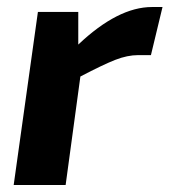

<svg xmlns="http://www.w3.org/2000/svg" viewBox="-20 -527 483 547"><path d="M443 -507 410 -370H374Q343 -370 308.5 -356.5Q274 -343 209 -309L167 0H19L88 -493H203V-400Q316 -507 413 -507Z"/></svg>

Font: Ezarion
Style: Bold Italic
Weight: 700
Italic angle: -8°
Designer: Natanael Gama
Version: Version 1.001;PS 001.001;hotconv 1.0.70;makeotf.lib2.5.58329